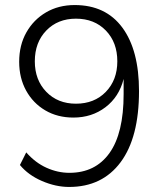

<svg xmlns="http://www.w3.org/2000/svg" viewBox="-20 -733 640 761"><path d="M254 8Q201 8 146.5 -15.5Q92 -39 59 -79L84 -129Q120 -88 164.5 -68Q209 -48 255 -48Q358 -48 414 -126.5Q470 -205 470 -360V-420Q452 -349 398 -308Q344 -267 271 -267Q208 -267 159.5 -295.5Q111 -324 83.5 -374Q56 -424 56 -488Q56 -554 84.5 -604.5Q113 -655 162.5 -684Q212 -713 276 -713Q399 -713 465 -623.5Q531 -534 531 -372Q531 -188 458 -90Q385 8 254 8ZM281 -322Q354 -322 399.5 -369Q445 -416 445 -490Q445 -565 399.5 -612Q354 -659 281 -659Q209 -659 163.5 -612Q118 -565 118 -490Q118 -416 163.5 -369Q209 -322 281 -322Z"/></svg>

Font: Nunito Sans Light
Style: Regular
Weight: 300
Designer: Vernon Adams
Foundry: Vernon Adams
Version: Version 3.101; ttfautohint (v1.8.4.7-5d5b);gftools[0.9.27]